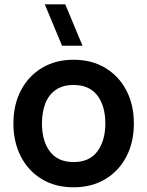

<svg xmlns="http://www.w3.org/2000/svg" viewBox="-20 -822 658 858"><path d="M308.7 15Q227.4 15 167 -21.5Q106.6 -58 73.3 -122.3Q40 -186.6 40 -270.2Q40 -354.8 74 -419Q108 -483.2 168.5 -519.1Q228.9 -555 308.7 -555Q390 -555 450.6 -518.5Q511.2 -482.1 544.7 -417.9Q578.2 -353.7 578.2 -270.2Q578.2 -185.9 544.5 -121.7Q510.8 -57.4 450.1 -21.2Q389.4 15 308.7 15ZM308.7 -97.8Q380.2 -97.8 415.5 -146Q450.7 -194.2 450.7 -270.2Q450.7 -348.6 415 -395.4Q379.3 -442.2 308.7 -442.2Q260.2 -442.2 229 -420.3Q197.8 -398.5 182.6 -359.8Q167.5 -321.2 167.5 -270.2Q167.5 -191.4 203.3 -144.6Q239.2 -97.8 308.7 -97.8ZM348.8 -617.5H257.3L180.2 -802.5H271.7Z"/></svg>

Font: Manrope Variable Light
Style: Regular
Weight: 200
Designer: Mikhail Sharanda
Foundry: Mikhail Sharanda
Version: Version 4.505